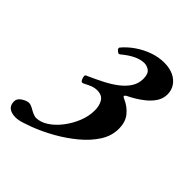

<svg xmlns="http://www.w3.org/2000/svg" viewBox="-237 -516 800 800"><g transform="rotate(45 162.5 -116.0)"><path d="M-10 184Q-63 184 -63 141Q-63 124 -45 112.5Q-27 101 -13 101Q-9 101 -1.5 103.5Q6 106 19 114Q30 120 38 122.5Q46 125 50 125Q76 125 102.5 108Q129 91 151.5 62Q174 33 188 -1.5Q202 -36 202 -70Q202 -99 190 -118Q178 -137 149 -137Q136 -137 123.5 -132.5Q111 -128 88 -116Q79 -112 74 -122.5Q69 -133 69 -140Q69 -144 71 -146Q73 -148 77 -149Q113 -165 145 -181.5Q177 -198 201 -217Q225 -236 238.5 -258Q252 -280 252 -306Q252 -335 238.5 -345.5Q225 -356 208 -356Q188 -356 164 -345Q140 -334 110 -309Q104 -305 94.5 -314Q85 -323 90 -329Q111 -354 139.5 -373.5Q168 -393 200.5 -404.5Q233 -416 266 -416Q298 -416 321 -405Q344 -394 356.5 -375Q369 -356 369 -332Q369 -307 355.5 -286.5Q342 -266 322 -250Q302 -234 283 -223Q264 -212 253 -207Q249 -205 245.5 -200.5Q242 -196 256 -190Q286 -177 306.5 -152Q327 -127 327 -87Q327 -45 303 -7.5Q279 30 240 62.5Q201 95 155 121Q109 147 64 164Q51 169 28 176.5Q5 184 -10 184Z"/></g></svg>

Font: Junicode VF
Style: Italic
Weight: 400
Italic angle: -11°
Designer: Peter S. Baker
Version: Version 2.209